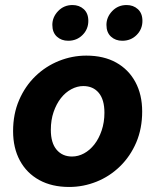

<svg xmlns="http://www.w3.org/2000/svg" viewBox="-20 -731 640 763"><path d="M255 12Q186 12 136 -15.5Q86 -43 59 -93Q32 -143 32 -210Q32 -278 56 -333.5Q80 -389 121 -428.5Q162 -468 214.5 -489Q267 -510 323 -510Q392 -510 441.5 -482.5Q491 -455 518 -405Q545 -355 545 -288Q545 -220 521.5 -165Q498 -110 457 -70Q416 -30 363.5 -9Q311 12 255 12ZM266 -109Q291 -109 314 -121.5Q337 -134 355 -157Q373 -180 384 -212.5Q395 -245 395 -283Q395 -335 372.5 -362Q350 -389 311 -389Q287 -389 263.5 -376.5Q240 -364 222 -341Q204 -318 193 -286Q182 -254 182 -215Q182 -163 205 -136Q228 -109 266 -109ZM251 -569Q224 -569 206 -585.5Q188 -602 188 -632Q188 -663 211 -687Q234 -711 268 -711Q295 -711 313 -694.5Q331 -678 331 -648Q331 -615 308 -592Q285 -569 251 -569ZM466 -569Q439 -569 421 -585.5Q403 -602 403 -632Q403 -663 426 -687Q449 -711 483 -711Q510 -711 528 -694.5Q546 -678 546 -648Q546 -615 523 -592Q500 -569 466 -569Z"/></svg>

Font: Source Code Pro ExtraLight ExtraBold
Style: Italic
Weight: 800
Italic angle: -11°
Monospace: yes
Version: Version 1.016;hotconv 1.0.116;makeotfexe 2.5.65601